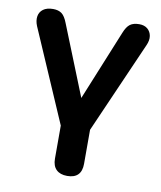

<svg xmlns="http://www.w3.org/2000/svg" viewBox="-79 -561 683 812"><g transform="rotate(10 263.0 -154.5)"><path d="M264 188Q234 188 217.5 172Q201 156 201 125V-17L29 -414Q20 -436 23 -455Q26 -474 41.5 -485.5Q57 -497 84 -497Q107 -497 121 -486.5Q135 -476 146 -447L281 -110H251L389 -448Q400 -476 414.5 -486.5Q429 -497 454 -497Q476 -497 489.5 -485.5Q503 -474 506 -455.5Q509 -437 499 -415L326 -21V125Q326 188 264 188Z"/></g></svg>

Font: Nunito
Style: Bold
Weight: 700
Designer: Vernon Adams
Foundry: Vernon Adams
Version: Version 3.602